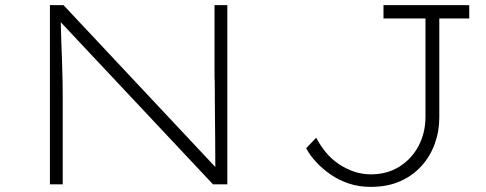

<svg xmlns="http://www.w3.org/2000/svg" viewBox="-20 -720 1898 750"><path d="M175 0V-700H228L832 -56L822 -30Q821 -44 821 -86Q821 -128 820.5 -181.5Q820 -235 819.5 -286.5Q819 -338 819 -375Q819 -412 818 -417V-700H868V0H812L211 -640L217 -668Q217 -658 217.5 -628Q218 -598 219.5 -558Q221 -518 222.5 -475.5Q224 -433 224.5 -397.5Q225 -362 225 -344V0ZM1428 10Q1382 10 1343 -3Q1304 -16 1272 -38Q1240 -60 1215 -87Q1190 -114 1176 -141L1215 -182Q1231 -152 1252.5 -125.5Q1274 -99 1303 -79.5Q1332 -60 1363.5 -49.5Q1395 -39 1429 -39Q1492 -39 1540 -69Q1588 -99 1615 -150Q1642 -201 1642 -264V-648H1478V-700H1813V-648H1696V-261Q1696 -207 1678 -157.5Q1660 -108 1625 -70Q1590 -32 1541 -11Q1492 10 1428 10Z"/></svg>

Font: Lexend Tera ExtraLight
Style: Regular
Weight: 250
Designer: Bonnie Shaver-Troup, Thomas Jockin
Foundry: Lexend
Version: Version 1.007